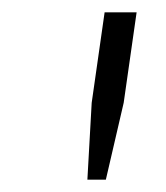

<svg xmlns="http://www.w3.org/2000/svg" viewBox="-20 -706 270 312"><path d="M122 -414 129 -539 150 -686H202L181 -539L152 -414Z"/></svg>

Font: Chivo Medium Thin
Style: Italic
Weight: 250
Italic angle: -8.05°
Version: Version 2.002